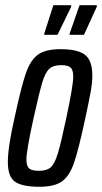

<svg xmlns="http://www.w3.org/2000/svg" viewBox="-20 -706 390 734"><path d="M10 -86Q10 -143 35 -253Q61 -374 78.5 -425Q96 -476 125 -497Q154 -518 211 -518Q278 -518 305.5 -496Q333 -474 333 -417Q333 -391 327 -357Q321 -323 306 -253Q280 -133 263 -83.5Q246 -34 217.5 -13Q189 8 131 8Q64 8 37 -11.5Q10 -31 10 -86ZM233 -253Q260 -379 260 -413Q260 -439 249.5 -448Q239 -457 214 -457Q184 -457 168.5 -443Q153 -429 141.5 -390.5Q130 -352 108 -253Q81 -130 81 -96Q81 -71 91.5 -62Q102 -53 129 -53Q159 -53 174 -66.5Q189 -80 201 -119Q213 -158 233 -253ZM149 -573V-577L184 -686H252V-680L200 -573ZM246 -573V-577L284 -686H350V-680L301 -573Z"/></svg>

Font: Saira Ultra Condensed Medium
Style: Italic
Weight: 500
Width: 1
Italic angle: -12°
Designer: Hector Gatti with collaboration of the Omnibus-Type team
Foundry: Omnibus-Type
Version: Version 1.001; ttfautohint (v1.8)